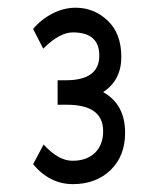

<svg xmlns="http://www.w3.org/2000/svg" viewBox="-20 -778 409 490"><path d="M233.4 -636.2Q233.4 -695.3 166 -695.3Q131.8 -695.3 90.3 -653.8L64.5 -704.1Q85 -728.5 113.8 -743.4Q142.6 -758.3 172.9 -758.3Q220.2 -758.3 254.9 -725.3Q289.6 -692.4 289.6 -632.8Q289.6 -573.2 243.2 -543Q299.3 -511.7 299.3 -439Q299.3 -379.9 262.2 -344Q225.1 -308.1 166 -308.1Q106.9 -308.1 64.5 -358.9L91.3 -409.2Q128.9 -367.7 165 -367.7Q201.2 -367.7 222.2 -387.9Q243.2 -408.2 243.2 -443.4Q243.2 -510.7 150.4 -510.7H127V-573.2H148.4Q233.4 -573.2 233.4 -636.2Z"/></svg>

Font: Oxygen-Regular
Style: Regular
Weight: 400
Designer: Vernon Adams
Foundry: Vernon Adams
Version: Version Release 0.2.3 webfont; ttfautohint (v0.93.3-1d66) -l